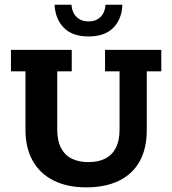

<svg xmlns="http://www.w3.org/2000/svg" viewBox="-20 -798 743 828"><path d="M351.8 10Q269.9 10 211 -19.6Q152.1 -49.3 120.9 -104.8Q89.8 -160.3 89.8 -238.6V-490.4H27.2V-583H289.4V-490.4H226.8V-239.7Q226.8 -191.9 242.8 -160.5Q258.9 -129.1 289.1 -114Q319.2 -98.9 360.8 -98.9Q403.5 -98.9 433.5 -114Q463.5 -129.1 479.6 -160.5Q495.6 -191.9 495.6 -239.7V-490.4H433V-583H675.6V-490.4H613V-238.6Q613 -156.6 581.9 -101.4Q550.7 -46.3 492.2 -18.1Q433.6 10 351.8 10ZM361.6 -640.8Q291.9 -640.8 254.9 -678.7Q218 -716.6 215.5 -777.7H288.1Q290.9 -742.8 310.9 -724.2Q330.8 -705.6 361.6 -705.6Q393.1 -705.6 412.8 -724.2Q432.6 -742.8 435.1 -777.7H507.7Q505.9 -716.6 469 -678.7Q432 -640.8 361.6 -640.8Z"/></svg>

Font: Rokkitt SemiBold
Style: Regular
Weight: 600
Designer: Vernon Adams
Foundry: Vernon Adams
Version: Version 3.103